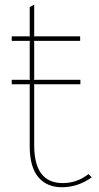

<svg xmlns="http://www.w3.org/2000/svg" viewBox="-20 -784 419 814"><path d="M355 -45.9 369.1 -32.2Q310.1 9.8 242.2 9.8Q178.2 9.8 142.1 -33.4Q106 -76.7 106 -164.1V-423.8L107.9 -426.8H29.8V-445.8H107.9L106 -449.2V-607.9L107.9 -610.8H29.8V-629.9H107.9L106 -632.8V-753.9L125 -764.2V-632.8L123 -629.9H319.8V-610.8H123L125 -607.9V-449.2L123 -445.8H320.8V-426.8H123L125 -423.8V-168Q125 -7.8 246.1 -7.8Q306.2 -7.8 355 -45.9Z"/></svg>

Font: Sinkin Sans 100 Thin
Style: Regular
Weight: 100
Designer: Keith Bates
Foundry: K-Type
Version: Sinkin Sans (version 1.0)  by Keith Bates   •   © 2014   www